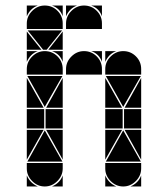

<svg xmlns="http://www.w3.org/2000/svg" viewBox="-20 -677 608 695"><path d="M284 -492Q311 -492 330 -473Q349 -454 349 -427V-407H219V-427Q219 -453 238.5 -472.5Q258 -492 284 -492ZM142 -492Q169 -492 188 -473Q207 -454 207 -427V-407H77V-427Q77 -453 96.5 -472.5Q116 -492 142 -492ZM142 -657Q169 -657 188 -638Q207 -619 207 -592V-572H77V-592Q77 -618 96.5 -637.5Q116 -657 142 -657ZM426 -492Q453 -492 472 -473Q491 -454 491 -427V-407H361V-427Q361 -453 380.5 -472.5Q400 -492 426 -492ZM426 -2Q400 -2 380.5 -21.5Q361 -41 361 -67V-87H491V-67Q491 -41 471.5 -21.5Q452 -2 426 -2ZM142 -2Q116 -2 96.5 -21.5Q77 -41 77 -67V-87H207V-67Q207 -41 187.5 -21.5Q168 -2 142 -2ZM363 -92 426 -205 490 -92ZM79 -92 142 -205 206 -92ZM206 -402 142 -290 79 -402ZM490 -402 426 -290 363 -402ZM205 -567 149 -497H136L80 -567ZM424 -212H361V-282H424ZM140 -212H77V-282H140ZM491 -212H429V-282H491ZM207 -212H145V-282H207ZM77 -287V-395L138 -287ZM361 -287V-395L422 -287ZM361 -207H422L361 -99ZM77 -207H138L77 -99ZM207 -287H147L207 -395ZM491 -207V-99L431 -207ZM207 -207V-99L147 -207ZM491 -287H431L491 -395ZM77 -497V-563L130 -497ZM207 -497H155L207 -563ZM77 -42Q89 -14 117 -2H77ZM361 -42Q373 -14 401 -2H361ZM361 -492H401Q387 -487 377 -477Q367 -467 361 -453ZM77 -492H117Q103 -487 93 -477Q83 -467 77 -453ZM168 -2Q182 -8 192 -18Q202 -28 207 -42V-2ZM77 -657H117Q103 -652 93 -642Q83 -632 77 -618ZM452 -2Q466 -8 476 -18Q486 -28 491 -42V-2ZM349 -492V-453Q339 -482 310 -492ZM207 -492V-453Q197 -482 168 -492ZM207 -657V-618Q197 -647 168 -657ZM284 -657Q311 -657 330 -638Q349 -619 349 -592V-572H219V-592Q219 -618 238.5 -637.5Q258 -657 284 -657ZM219 -657H259Q245 -652 235 -642Q225 -632 219 -618ZM349 -657V-618Q339 -647 310 -657Z"/></svg>

Font: CAT DyFa
Style: Regular
Weight: 400
Designer: Peter Wiegel
Foundry: Peter Wiegel
Version: Version 1.001; ttfautohint (v1.3)